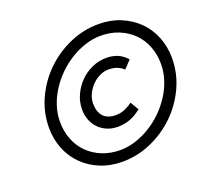

<svg xmlns="http://www.w3.org/2000/svg" viewBox="-135 -958 1186 1116"><g transform="rotate(-20 458.0 -400.0)"><path d="M105 -331Q105 -425 144 -510Q183 -595 249 -659.5Q315 -724 401 -762Q487 -800 581 -800Q655 -800 716.5 -774.5Q778 -749 822.5 -705Q867 -661 891.5 -600Q916 -539 916 -469Q916 -375 877 -290Q838 -205 772 -140.5Q706 -76 620 -38Q534 0 440 0Q366 0 304.5 -25.5Q243 -51 198.5 -95Q154 -139 129.5 -199.5Q105 -260 105 -331ZM177 -342Q177 -282 197 -231.5Q217 -181 253.5 -145Q290 -109 340.5 -88.5Q391 -68 452 -68Q500 -68 547.5 -83.5Q595 -99 639 -126Q683 -153 720 -189.5Q757 -226 785 -269.5Q813 -313 828.5 -361Q844 -409 844 -458Q844 -518 824 -568.5Q804 -619 767.5 -655Q731 -691 680.5 -711.5Q630 -732 569 -732Q521 -732 473.5 -716.5Q426 -701 382 -674Q338 -647 301 -610.5Q264 -574 236 -530.5Q208 -487 192.5 -439Q177 -391 177 -342ZM497 -268Q528 -268 555.5 -280.5Q583 -293 600 -307L631 -255Q591 -223 555.5 -211.5Q520 -200 485 -200Q449 -200 419 -212.5Q389 -225 367.5 -247Q346 -269 334 -299.5Q322 -330 322 -365Q322 -412 341.5 -454.5Q361 -497 393 -529.5Q425 -562 467.5 -581Q510 -600 556 -600Q591 -600 622 -588.5Q653 -577 682 -545L637 -498Q624 -512 601 -522Q578 -532 544 -532Q516 -532 489 -518.5Q462 -505 441 -483Q420 -461 407 -433Q394 -405 394 -377Q394 -324 420 -296Q446 -268 497 -268Z"/></g></svg>

Font: Gauge
Style: Oblique
Weight: 400
Italic angle: -80°
Designer: Daniel Pimley
Foundry: Daniel Pimley
Version: Version 2.0